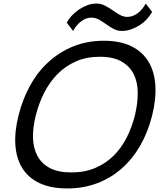

<svg xmlns="http://www.w3.org/2000/svg" viewBox="-20 -1049 900 1079"><path d="M835 -982Q822 -959 803.5 -939.5Q785 -920 762.5 -906Q740 -892 715 -883.5Q690 -875 666 -875Q640 -875 618.5 -886.5Q597 -898 577 -912.5Q557 -927 536.5 -938.5Q516 -950 493 -950Q464 -950 436.5 -929.5Q409 -909 391 -875L355 -922Q365 -941 382.5 -960Q400 -979 422.5 -994.5Q445 -1010 470.5 -1019.5Q496 -1029 522 -1029Q547 -1029 569.5 -1017.5Q592 -1006 612.5 -991.5Q633 -977 653.5 -965.5Q674 -954 695 -954Q727 -954 754.5 -975.5Q782 -997 799 -1029ZM835 -400Q812 -308 769 -232.5Q726 -157 665 -103Q604 -49 526.5 -19.5Q449 10 358 10Q266 10 203 -19.5Q140 -49 106 -103Q72 -157 66.5 -232.5Q61 -308 84 -400Q107 -492 150 -569.5Q193 -647 254.5 -702.5Q316 -758 393.5 -789Q471 -820 563 -820Q656 -820 718.5 -789Q781 -758 814.5 -702.5Q848 -647 853 -570Q858 -493 835 -400ZM738 -400Q754 -466 754 -526Q754 -586 732 -631Q710 -676 663.5 -703Q617 -730 541 -730Q466 -730 407 -704Q348 -678 303.5 -633Q259 -588 228.5 -528Q198 -468 181 -400Q164 -333 165.5 -275Q167 -217 190 -173.5Q213 -130 259.5 -105Q306 -80 381 -80Q456 -80 515 -105Q574 -130 618 -173.5Q662 -217 691.5 -275Q721 -333 738 -400Z"/></svg>

Font: TypoPRO Sinkin Sans
Style: 400 Italic
Weight: 400
Italic angle: -112°
Designer: Keith Bates
Foundry: K-Type
Version: Sinkin Sans (version 1.0)  by Keith Bates   •   © 2014   www